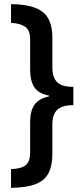

<svg xmlns="http://www.w3.org/2000/svg" viewBox="-20 -740 404 924"><path d="M33 74Q83 72 104 54.5Q125 37 125 -6V-153Q125 -206 146 -236Q167 -266 216 -276V-280Q167 -289 146 -319Q125 -349 125 -405V-550Q125 -596 100 -612Q75 -628 33 -630V-720Q139 -719 185.5 -682.5Q232 -646 232 -558V-414Q232 -369 254 -345.5Q276 -322 333 -322V-234Q279 -234 255.5 -211.5Q232 -189 232 -142V1Q232 57 213.5 93Q195 129 151.5 146Q108 163 33 164Z"/></svg>

Font: Noto Sans Lao UI ExtCond SemBd
Style: Regular
Weight: 600
Width: 2
Designer: Monotype Design Team
Foundry: Monotype Imaging Inc.
Version: Version 2.000; ttfautohint (v1.8.4.7-5d5b)